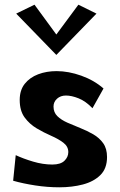

<svg xmlns="http://www.w3.org/2000/svg" viewBox="-20 -777 512 818"><path d="M233 21Q182 21 130 13Q78 5 36 -7L47 -116Q79 -101 121 -88.5Q163 -76 203 -76Q238 -76 254.5 -92Q271 -108 271 -129Q271 -153 250 -169Q229 -185 198 -198.5Q167 -212 136.5 -230Q106 -248 85 -276.5Q64 -305 64 -351Q64 -393 85.5 -420Q107 -447 142.5 -460.5Q178 -474 221 -474Q272 -474 326.5 -454.5Q381 -435 421 -400L374 -316Q345 -346 315 -358Q285 -370 261 -370Q238 -370 223 -356.5Q208 -343 208 -323Q208 -298 224.5 -282Q241 -266 267 -254.5Q293 -243 322 -231.5Q351 -220 377 -205Q403 -190 419.5 -167Q436 -144 436 -108Q436 -59 407.5 -31Q379 -3 333 9Q287 21 233 21ZM127 -757 220 -630 314 -757 391 -719 220 -543 49 -719Z"/></svg>

Font: Marhey SemiBold
Style: Regular
Weight: 600
Designer: Nur Syamsi & Bustanul Arifin
Foundry: Namelatype
Version: Version 1.000; ttfautohint (v1.8.4.7-5d5b)